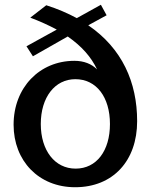

<svg xmlns="http://www.w3.org/2000/svg" viewBox="-20 -775 633 805"><path d="M555 -267C555 -430 492 -572 350 -669L427 -711L403 -755L302 -699C263 -720 221 -738 174 -753L107 -701C147 -686 184 -669 218 -651L91 -581L118 -539L264 -622C324 -580 362 -536 387 -484C364 -507 332 -520 292 -520C146 -520 37 -408 37 -252C37 -101 142 10 295 10C454 10 555 -101 555 -267ZM297 -68C210 -68 151 -144 151 -255C151 -367 210 -443 296 -443C384 -443 441 -368 441 -255C441 -143 385 -68 297 -68Z"/></svg>

Font: Cheyenne Sans Medium
Style: Regular
Weight: 500
Designer: The Public Sans project authors (U.S. Web Design System), Libre Franklin designed by Pablo Impallari and Rodrigo Fuenzal
Foundry: The Cheyenne Sans Project Authors
Version: Version 2.007